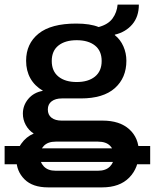

<svg xmlns="http://www.w3.org/2000/svg" viewBox="-26 -623 670 831"><path d="M182 188Q115 188 80 153Q45 118 45 67Q45 29 66 -1Q87 -31 120 -45Q98 -59 85.5 -82Q73 -105 73 -131Q73 -167 96.5 -195Q120 -223 160 -230Q124 -251 105.5 -284Q87 -317 87 -360Q87 -434 141 -477.5Q195 -521 304 -521Q364 -521 401 -506Q442 -517 461 -543Q480 -569 483 -603H575Q575 -551 546.5 -517.5Q518 -484 471 -473V-471Q495 -452 508 -422.5Q521 -393 521 -360Q521 -286 471 -241.5Q421 -197 324 -197H242Q214 -197 197.5 -184.5Q181 -172 181 -149Q181 -126 197 -113.5Q213 -101 241 -101H418Q492 -101 533.5 -63.5Q575 -26 575 36Q575 103 533.5 145.5Q492 188 416 188ZM306 -268Q356 -268 385 -291.5Q414 -315 414 -359Q414 -403 385 -426Q356 -449 306 -449Q256 -449 227 -426Q198 -403 198 -359Q198 -315 227 -291.5Q256 -268 306 -268ZM215 116H398Q432 116 450 97.5Q468 79 468 52Q468 26 450.5 8Q433 -10 398 -10H215Q181 -10 163.5 8.5Q146 27 146 53Q146 78 163.5 97Q181 116 215 116ZM-6 88V9H88L120 19H501L534 9H624V88H533L502 78H116L81 88Z"/></svg>

Font: Chivo Mono Medium
Style: Regular
Weight: 500
Monospace: yes
Designer: Hector Gatti
Foundry: Omnibus-Type
Version: Version 1.008